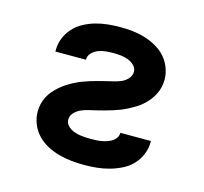

<svg xmlns="http://www.w3.org/2000/svg" viewBox="-84 -621 767 722"><g transform="rotate(15 300.0 -260.0)"><path d="M301 8Q276 8 251.5 5.5Q227 3 203 -3.5Q179 -10 157 -21.5Q135 -33 117.5 -51Q100 -69 90.5 -92.5Q81 -116 81 -141Q81 -156 84.5 -171Q88 -186 95 -199.5Q102 -213 112 -224.5Q122 -236 133.5 -246Q145 -256 157.5 -264Q170 -272 183.5 -279Q197 -286 211 -291.5Q225 -297 239.5 -301.5Q254 -306 269 -310Q284 -314 298.5 -317.5Q313 -321 328 -324.5Q343 -328 357 -334Q371 -340 381.5 -352Q392 -364 392 -379Q392 -393 381 -403.5Q370 -414 356.5 -419Q343 -424 328.5 -425.5Q314 -427 299 -427Q284 -427 269.5 -425.5Q255 -424 241.5 -419Q228 -414 217 -403Q206 -392 206 -377V-376H87V-382Q87 -406 96 -428.5Q105 -451 121.5 -469Q138 -487 159.5 -498.5Q181 -510 204 -516.5Q227 -523 251 -525.5Q275 -528 299 -528Q323 -528 347 -525.5Q371 -523 394.5 -516Q418 -509 439.5 -497Q461 -485 477 -467.5Q493 -450 502 -427Q511 -404 511 -380Q511 -364 507.5 -349.5Q504 -335 497 -321.5Q490 -308 480.5 -296Q471 -284 459.5 -274Q448 -264 435 -256Q422 -248 408.5 -241Q395 -234 381 -228.5Q367 -223 352.5 -218.5Q338 -214 323.5 -210Q309 -206 294 -202.5Q279 -199 264 -195.5Q249 -192 235.5 -186Q222 -180 211 -168.5Q200 -157 200 -142Q200 -131 206 -122.5Q212 -114 221 -108.5Q230 -103 240 -100Q250 -97 260 -95.5Q270 -94 280.5 -93.5Q291 -93 301 -93Q311 -93 321.5 -93.5Q332 -94 342.5 -96Q353 -98 362.5 -101Q372 -104 381 -109.5Q390 -115 396 -124Q402 -133 402 -143V-144H521V-138Q521 -114 511 -90.5Q501 -67 484 -49.5Q467 -32 444.5 -21Q422 -10 398.5 -3.5Q375 3 350.5 5.5Q326 8 301 8Z"/></g></svg>

Font: R Plex Mono
Style: Bold
Weight: 700
Monospace: yes
Designer: Belleve Invis
Foundry: Belleve Invis
Version: Version 31.8.0